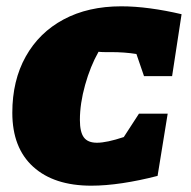

<svg xmlns="http://www.w3.org/2000/svg" viewBox="-20 -576 604 608"><path d="M269 12Q151 12 85 -48Q19 -108 19 -219Q19 -321 61.5 -397Q104 -473 181.5 -514.5Q259 -556 364 -556Q407 -556 455.5 -549.5Q504 -543 555 -531L525 -335H436L412 -405Q375 -411 331 -411Q321 -411 311.5 -411Q302 -411 292 -412Q266 -366 249.5 -307Q233 -248 233 -196Q233 -158 245.5 -141Q258 -124 287 -124Q318 -124 372 -142L420 -216H511L479 -19Q421 -4 367.5 4Q314 12 269 12Z"/></svg>

Font: Piazzolla SC Black
Style: Italic
Weight: 900
Italic angle: -11.3°
Designer: Juan Pablo del Peral
Foundry: Huerta Tipografica
Version: Version 1.330